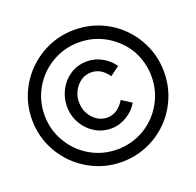

<svg xmlns="http://www.w3.org/2000/svg" viewBox="-128 -834 1027 1007"><g transform="rotate(-20 385.0 -330.5)"><path d="M387 38Q288 38 202 -12Q117 -62 67.5 -146.5Q18 -231 18 -331Q18 -430 68 -516Q118 -600 202.5 -649.5Q287 -699 387 -699Q487 -699 572 -650Q656 -601 705.5 -516Q755 -431 755 -331Q755 -231 706 -146Q657 -61 572 -11.5Q487 38 387 38ZM387 -32Q468 -32 537 -72Q605 -112 645 -181Q685 -250 685 -331Q685 -411 646 -481Q605 -549 536.5 -589Q468 -629 387 -629Q306 -629 237 -589Q168 -549 128 -480.5Q88 -412 88 -331Q88 -249 128 -181Q168 -112 236.5 -72Q305 -32 387 -32ZM394 -146Q345 -146 304 -171Q263 -196 238.5 -239Q214 -282 214 -334Q214 -382 236.5 -425Q259 -468 299.5 -494.5Q340 -521 394 -521Q437 -521 476.5 -499Q516 -477 539 -442L487 -404Q449 -459 394 -459Q361 -459 336 -441.5Q311 -424 296 -395.5Q281 -367 281 -334Q281 -297 297 -268.5Q313 -240 338.5 -223.5Q364 -207 394 -207Q452 -207 491 -270L545 -235Q523 -196 481.5 -171Q440 -146 394 -146Z"/></g></svg>

Font: Lil Grotesk Bold
Style: Regular
Weight: 700
Designer: Bastien Sozeau
Foundry: NBR — Bastien Sozeau
Version: Version 4.002; ttfautohint (v1.8.4.7-5d5b)